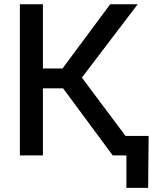

<svg xmlns="http://www.w3.org/2000/svg" viewBox="-20 -748 755 924"><path d="M75.7 0V-727.5H186.5V-418.5H280.8L510.3 -727.5H642.6L374 -374.5L654.3 0H522.5L283.7 -322.8H186.5V0ZM588.4 156.2V0H549.8V-93.8H695.3L692.9 156.2Z"/></svg>

Font: Inter 20pt Medium
Style: Regular
Weight: 500
Version: Version 4.001;git-66647c0bb